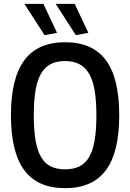

<svg xmlns="http://www.w3.org/2000/svg" viewBox="-20 -970 678 1000"><path d="M319 10Q176 10 106.5 -83.5Q37 -177 37 -369Q37 -562 106.5 -656Q176 -750 319 -750Q462 -750 531.5 -656.5Q601 -563 601 -369Q601 -177 531.5 -83.5Q462 10 319 10ZM319 -88Q363 -88 394 -103.5Q425 -119 444.5 -152.5Q464 -186 473 -239.5Q482 -293 482 -369Q482 -445 473 -498.5Q464 -552 444 -586Q424 -620 393 -636Q362 -652 319 -652Q275 -652 244.5 -636.5Q214 -621 194 -587Q174 -553 165 -499Q156 -445 156 -369Q156 -294 165 -240.5Q174 -187 193.5 -153Q213 -119 244 -103.5Q275 -88 319 -88ZM212 -787 107 -950H206L277 -799ZM375 -787 270 -950H369L440 -799Z"/></svg>

Font: Encode Sans Compressed
Style: SemiBold
Weight: 600
Designer: Pablo Impallari, Andres Torresi
Foundry: Pablo Impallari, Andres Torresi
Version: Version 1.000; ttfautohint (v1.00) -l 8 -r 50 -G 200 -x 14 -